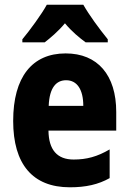

<svg xmlns="http://www.w3.org/2000/svg" viewBox="-20 -837 547 816"><path d="M334 -817H179C158 -778 106 -707 75 -670V-657H170C193 -675 226 -702 256 -738C285 -703 318 -676 344 -657H438V-670C400 -717 359 -773 334 -817ZM259 -610C117 -610 36 -510 36 -323C36 -140 118 -41 277 -41C345 -41 398 -53 446 -80V-202C393 -171 348 -159 293 -159C223 -159 187 -200 186 -282H474V-361C474 -518 395 -610 259 -610ZM261 -496C308 -496 334 -456 334 -387H187C190 -466 220 -496 261 -496Z"/></svg>

Font: Noto Sans Tamil UI Condensed ExtraBold
Style: Regular
Weight: 800
Width: 3
Designer: Jelle Bosma - Monotype Design Team
Foundry: Monotype Imaging Inc.
Version: Version 2.004